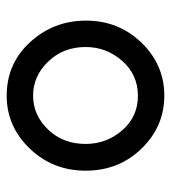

<svg xmlns="http://www.w3.org/2000/svg" viewBox="11 -506 506 568"><g transform="rotate(90 264.0 -222.0)"><path d="M41 -223.1Q41 -320.3 106.4 -387.7Q171.9 -455.1 262.9 -455.1Q354 -455.1 419.4 -387.9Q484.9 -320.8 484.9 -222.2Q484.9 -125 419.4 -56.9Q354 11.2 263.2 11.2Q168 11.2 104.5 -58.3Q41 -127.9 41 -223.1ZM119.1 -222.2Q119.1 -156.2 162.1 -111.6Q205.1 -66.9 262.9 -66.9Q320.8 -66.9 363.3 -111.3Q405.8 -155.8 405.8 -222.2Q405.8 -284.2 365.5 -330.6Q325.2 -377 263.2 -377Q201.2 -377 160.2 -330.6Q119.1 -284.2 119.1 -222.2Z"/></g></svg>

Font: CMU Sans Serif
Style: Medium
Weight: 500
Version: Version 0.7.0